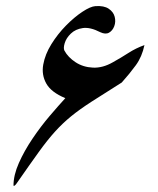

<svg xmlns="http://www.w3.org/2000/svg" viewBox="-20 -604 516 626"><path d="M377 -335Q318 -298 278.5 -272.5Q239 -247 211.5 -224.5Q184 -202 159.5 -175Q135 -148 106.5 -108.5Q78 -69 37 -10Q36 -8 32 -3Q28 2 25 2L24 1Q24 -33 41.5 -72.5Q59 -112 86 -152Q113 -192 142 -226Q171 -260 193 -284Q147 -303 131 -331.5Q115 -360 121 -393.5Q127 -427 147.5 -460Q168 -493 195 -520.5Q222 -548 248.5 -565.5Q275 -583 291 -584Q319 -586 334.5 -575.5Q350 -565 354 -549Q358 -533 352.5 -518.5Q347 -504 335.5 -497.5Q324 -491 307 -499Q274 -516 250 -512.5Q226 -509 211 -494.5Q196 -480 191 -463.5Q186 -447 190 -439Q202 -417 226.5 -401Q251 -385 283 -383.5Q315 -382 348 -401Q375 -416 399 -431.5Q423 -447 451 -457Q443 -419 423 -391.5Q403 -364 377 -335Z"/></svg>

Font: Aref Ruqaa Ink
Style: Regular
Weight: 400
Designer: Abdullah Aref
Version: Version 1.005